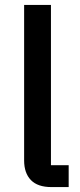

<svg xmlns="http://www.w3.org/2000/svg" viewBox="-20 -760 325 780"><path d="M189 0Q133 0 105.5 -28.5Q78 -57 78 -108V-740H187V-89H259V0Z"/></svg>

Font: IBMPlexSans-Medium
Style: Regular
Weight: 500
Designer: Mike Abbink, Paul van der Laan, Pieter van Rosmalen
Foundry: Bold Monday
Version: Version 3.1